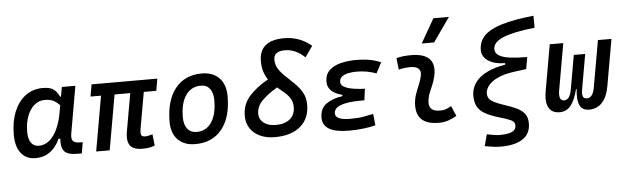

<svg xmlns="http://www.w3.org/2000/svg" viewBox="-58 -1019 4803 1477"><g transform="rotate(-5 2344.0 -280.5)"><path d="M418 -444.3 431.2 -517.6H535.6L472.2 -154.8Q469.7 -141.6 469.7 -130.4Q469.7 -109.9 478.5 -98.1Q491.2 -80.6 534.2 -80.6H554.2L539.6 4.9H504.9Q433.1 4.9 405.8 -23.9Q383.8 -47.4 383.8 -97.7Q383.8 -109.4 384.8 -122.6H370.6Q343.3 -59.1 294.9 -24.4Q246.6 10.3 184.1 10.3Q110.8 10.3 70.8 -40.8Q30.8 -91.8 30.8 -184.1Q30.8 -285.6 62.3 -361.8Q93.8 -438 150.4 -480.2Q207 -522.5 282.7 -522.5Q343.3 -522.5 369.6 -500.7Q396 -479 411.1 -444.3ZM291 -429.7Q244.6 -429.7 209.5 -399.2Q174.3 -368.7 154.8 -315.9Q135.3 -263.2 135.3 -196.3Q135.3 -141.6 156.5 -112.1Q177.7 -82.5 215.8 -82.5Q281.2 -82.5 328.9 -146.2Q376.5 -210 397 -325.7L406.2 -377.9Q390.6 -397.5 363.3 -413.6Q335.9 -429.7 291 -429.7Z M1006.8 9.8Q937.5 9.8 912.1 -25.4Q895.5 -47.9 895.5 -88.4Q895.5 -109.9 900.4 -136.7L951.2 -424.8H830.1L755.4 0H650.9L725.6 -424.8H644.5L660.6 -517.6H1168.5L1152.3 -424.8H1055.7L1005.9 -141.6Q1003.4 -127 1003.4 -116.2Q1003.4 -104.5 1006.3 -97.2Q1011.7 -83 1037.6 -83Q1049.3 -83 1062.5 -86.2Q1075.7 -89.4 1093.8 -94.2L1103.5 -5.9Q1078.1 2.9 1057.9 6.3Q1037.6 9.8 1006.8 9.8Z M1417 9.8Q1330.6 9.8 1282 -39.8Q1233.4 -89.4 1233.4 -177.7Q1233.4 -342.8 1307.1 -435.1Q1380.9 -527.3 1511.7 -527.3Q1598.1 -527.3 1646.7 -476.6Q1695.3 -425.8 1695.3 -335Q1695.3 -172.4 1621.8 -81.3Q1548.3 9.8 1417 9.8ZM1435.1 -82.5Q1508.3 -82.5 1549.6 -143.8Q1590.8 -205.1 1590.8 -314Q1590.8 -370.6 1566.4 -402.6Q1542 -434.6 1497.6 -434.6Q1422.4 -434.6 1380.1 -373.5Q1337.9 -312.5 1337.9 -203.6Q1337.9 -146.5 1363.5 -114.5Q1389.2 -82.5 1435.1 -82.5Z M2030.3 9.8Q1965.3 9.8 1916.5 -12.9Q1867.7 -35.6 1840.6 -76.7Q1813.5 -117.7 1813.5 -171.9Q1813.5 -261.7 1869.1 -324Q1924.8 -386.2 2015.6 -437.5Q1997.1 -463.9 1985.4 -498.8Q1973.6 -533.7 1973.6 -580.6Q1973.6 -742.2 2166.5 -742.2Q2286.6 -742.2 2377.4 -665.5L2318.4 -581.1Q2247.6 -649.4 2165 -649.4Q2078.1 -649.4 2078.1 -584.5Q2078.1 -542.5 2100.6 -509Q2123 -475.6 2156.2 -445.8Q2189 -415.5 2221.7 -383.1Q2254.4 -350.6 2276.9 -311Q2299.3 -271.5 2299.3 -218.3Q2299.3 -110.8 2228.3 -50.5Q2157.2 9.8 2030.3 9.8ZM2080.6 -370.1Q2005.9 -325.7 1961.9 -281.2Q1918 -236.8 1918 -180.2Q1918 -136.7 1952.9 -109.9Q1987.8 -83 2045.4 -83Q2115.7 -83 2155.3 -116Q2194.8 -148.9 2194.8 -207.5Q2194.8 -246.6 2178 -274.2Q2161.1 -301.8 2135 -324Q2108.9 -346.2 2080.6 -370.1Z M2602.1 9.8Q2400.4 9.8 2400.4 -107.4Q2400.4 -179.2 2449.7 -213.9Q2499 -248.5 2574.2 -258.8L2576.2 -268.6Q2462.4 -298.3 2462.4 -378.9Q2462.4 -434.6 2495.6 -467Q2528.8 -499.5 2584 -513.4Q2639.2 -527.3 2704.6 -527.3Q2817.9 -527.3 2894.5 -492.2L2851.6 -410.6Q2781.2 -437.5 2699.7 -437.5Q2665 -437.5 2634.8 -431.2Q2604.5 -424.8 2585.9 -409.9Q2567.4 -395 2567.4 -368.7Q2567.4 -308.1 2752.4 -300.8L2740.7 -212.4H2715.3Q2505.4 -212.4 2505.4 -131.8Q2505.4 -80.1 2621.6 -80.1Q2682.6 -80.1 2724.4 -87.6Q2766.1 -95.2 2798.8 -102.1L2808.1 -13.7Q2767.1 -2.9 2715.1 3.4Q2663.1 9.8 2602.1 9.8Z M3401.4 -109.9 3435.1 -31.2Q3405.3 -14.2 3372.1 -2.2Q3338.9 9.8 3295.9 9.8Q3126 9.8 3126 -136.2Q3126 -144.5 3126.5 -153.3Q3128.9 -189.9 3140.9 -224.6Q3152.8 -259.3 3167 -292Q3180.7 -324.7 3188 -355Q3191.9 -369.6 3191.9 -381.8Q3191.9 -436 3114.3 -436Q3067.9 -436 3024.9 -424.8L3014.6 -513.7Q3043.5 -522 3072.3 -524.7Q3101.1 -527.3 3129.9 -527.3Q3231 -527.3 3272 -481.4Q3298.8 -451.2 3298.8 -402.8Q3298.8 -376.5 3291 -345.2Q3282.7 -310.5 3269.5 -280.8Q3255.9 -250.5 3244.6 -221.2Q3233.4 -191.9 3231 -157.7Q3230.5 -153.3 3230.5 -149.4Q3230.5 -83 3314.9 -83Q3339.4 -83 3357.7 -89.1Q3376 -95.2 3401.4 -109.9ZM3218.3 -609.4 3324.2 -794.9H3444.3L3314 -609.4Z M3757.3 233.9Q3732.4 233.9 3703.4 230.5Q3674.3 227.1 3632.3 219.2L3656.2 129.4Q3719.2 144 3757.3 144Q3815.9 144 3848.6 129.6Q3881.3 115.2 3881.3 80.6Q3881.3 52.7 3850.8 38.8Q3820.3 24.9 3767.1 9.8Q3697.8 -10.3 3656.2 -33.4Q3614.7 -56.6 3596.7 -90.3Q3578.6 -124 3578.6 -174.3Q3578.6 -204.6 3590.1 -236.6Q3601.6 -268.6 3630.4 -298.6Q3659.2 -328.6 3711.2 -353Q3763.2 -377.4 3843.8 -391.6V-403.3Q3764.2 -403.3 3715.3 -435.3Q3666.5 -467.3 3666.5 -519Q3666.5 -584.5 3709.7 -629.4Q3752.9 -674.3 3846.7 -702.9Q3940.4 -731.4 4092.8 -747.1L4093.8 -654.8Q3927.7 -636.7 3849.4 -603.8Q3771 -570.8 3771 -518.6Q3771 -484.4 3802.7 -466.3Q3834.5 -448.2 3890.4 -441.7Q3946.3 -435.1 4017.6 -435.1L4001.5 -343.3L3902.3 -330.1Q3835 -320.3 3792 -302.2Q3749 -284.2 3725.3 -262.5Q3701.7 -240.7 3692.4 -220Q3683.1 -199.2 3683.1 -183.6Q3683.1 -146.5 3711.7 -126.2Q3740.2 -106 3809.6 -83Q3864.3 -65.4 3903.8 -46.6Q3943.4 -27.8 3964.6 0.2Q3985.8 28.3 3985.8 74.7Q3985.8 154.3 3925.5 194.1Q3865.2 233.9 3757.3 233.9Z M4458 9.8Q4405.3 9.8 4385.7 -29.8Q4372.1 -56.6 4372.1 -106.4Q4372.1 -128.9 4375 -156.2H4370.1Q4347.7 -68.8 4314.5 -29.5Q4281.2 9.8 4230.5 9.8Q4169.9 9.8 4146 -33.7Q4130.4 -61 4130.4 -104Q4130.4 -127.4 4135.3 -156.2L4198.7 -517.6H4303.2L4239.7 -156.2Q4236.8 -139.6 4236.8 -126.5Q4236.8 -109.9 4241.2 -98.6Q4249 -78.1 4270.5 -78.1Q4292 -78.1 4306.9 -95.7Q4321.8 -113.3 4329.6 -156.2L4376 -419.9H4463.9L4417.5 -156.2Q4413.6 -133.8 4413.6 -118.7Q4413.6 -104 4417 -95.7Q4424.3 -78.1 4449.2 -78.1Q4471.2 -78.1 4486.1 -98.6Q4501 -119.1 4507.3 -156.2L4570.8 -517.6H4675.3L4611.8 -156.2Q4598.1 -76.7 4558.6 -33.4Q4519 9.8 4458 9.8Z"/></g></svg>

Font: CaskaydiaCove NFP
Style: Italic
Weight: 400
Italic angle: -10°
Designer: Aaron Bell
Foundry: Saja Typeworks
Version: Version 2111.001; VTT 6.35;Nerd Fonts 3.1.1